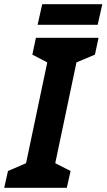

<svg xmlns="http://www.w3.org/2000/svg" viewBox="-48 -894 507 914"><path d="M-10 -80 76 -117 177 -597 106 -634 123 -714H421L404 -634L316 -597L215 -117L288 -80L270 0H-28ZM153 -874H439L417 -776H131Z"/></svg>

Font: Noto Sans Display
Style: Bold Italic
Weight: 700
Italic angle: -12°
Designer: Monotype Design team
Foundry: Monotype Imaging Inc.
Version: Version 1.000